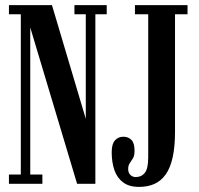

<svg xmlns="http://www.w3.org/2000/svg" viewBox="-20 -720 780 752"><path d="M15 0V-36.5H61.5V-664H15V-700H183.5L321.5 -236H316V-664H271.5V-700H398V-664H353.5V0H282L92 -634H98.5V-36.5H146V0ZM524.5 12Q485.5 12 462 -5.8Q438.5 -23.5 428 -54Q417.5 -84.5 417.5 -124Q417.5 -156.5 430.5 -170.5Q443.5 -184.5 463 -184.5Q482.5 -184.5 494.8 -172Q507 -159.5 507 -130Q507 -110.5 500.8 -100Q494.5 -89.5 488.2 -80.8Q482 -72 482 -58.5Q482 -43 490.8 -34.8Q499.5 -26.5 511.5 -26.5Q534 -26.5 547.2 -43Q560.5 -59.5 560.5 -103.5V-664H508.5V-700H714.5V-664H665.5V-205Q665.5 -145 656.2 -103.5Q647 -62 628.8 -36.5Q610.5 -11 584.5 0.5Q558.5 12 524.5 12Z"/></svg>

Font: Imbue Thin 10pt SemiBold
Style: Regular
Weight: 600
Version: Version 1.102